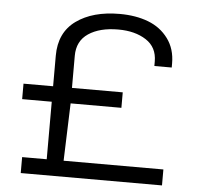

<svg xmlns="http://www.w3.org/2000/svg" viewBox="-51 -750 823 802"><g transform="rotate(5 361.0 -349.0)"><path d="M64.9 0V-66.9H168V-308.1H43.9V-373H168V-501Q168 -598.6 237.3 -648.4Q306.6 -698.2 418.9 -698.2Q486.8 -698.2 539.1 -678.2Q591.3 -658.2 623 -615.2Q654.8 -572.3 654.8 -511.2V-494.1H582V-513.2Q582 -572.8 535.6 -602.8Q489.3 -632.8 418.9 -632.8Q341.3 -632.8 294.2 -601.3Q247.1 -569.8 247.1 -507.8V-373H460V-308.1H247.1L238.8 -66.9H657.2V0Z"/></g></svg>

Font: Archivo Expanded Light
Style: Regular
Weight: 300
Width: 7
Designer: Hector Gatti
Foundry: Omnibus-Type
Version: Version 2.001